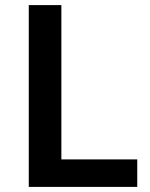

<svg xmlns="http://www.w3.org/2000/svg" viewBox="-20 -734 589 754"><path d="M93 0H519V-108H221V-714H93Z"/></svg>

Font: Noto Sans Tai Tham SemiBold
Style: Regular
Weight: 600
Designer: Monotype Design Team 2013. Revised by David WIlliams 2020
Foundry: Monotype Imaging Inc.
Version: Version 2.002